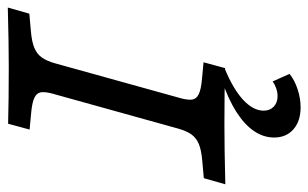

<svg xmlns="http://www.w3.org/2000/svg" viewBox="-176 -438 809 504"><g transform="rotate(-90 229.0 -186.5)"><path d="M-3.3 0 12.8 -56.5 56.7 -60.4Q86.1 -62.8 102.3 -69.5Q118.6 -76.3 127.8 -89.2Q137 -102.2 143.5 -125.8L232.3 -445.2Q239.6 -468.8 238.5 -481.8Q237.3 -494.7 224.4 -501Q211.4 -507.4 182.1 -509.9L140.4 -513.8L155.7 -570.2Q217.7 -568.5 304.5 -568.5H308.1H307Q368.1 -568.5 460.7 -571L444.6 -514.5L400.7 -510.6Q371.3 -508.2 355 -501.4Q338.8 -494.7 329.6 -481.7Q320.3 -468.8 313.8 -445.2L225.1 -125.8Q217.8 -102.1 218.9 -89.2Q220 -76.3 233 -69.9Q246 -63.5 275.3 -61.1L317 -57.2L301.7 -0.7Q239.7 -2.4 152.9 -2.4H149.3H150.4Q89.2 -2.4 -3.3 0ZM119.5 128.2Q119.5 100.2 136.4 75.3Q153.3 50.3 187 28.8Q220.7 7.4 269.1 -8.9L300.5 -1.6Q246.5 20.6 218.2 47Q190 73.3 190 100.7Q190 116.9 200.5 127Q210.9 137.1 227.9 137.1Q238.4 137.1 248.7 133.5Q259 129.9 266.7 124.2L286.6 168.5Q270.8 181.5 246.8 189.5Q222.9 197.6 198.8 197.6Q162.5 197.6 141 178.7Q119.5 159.7 119.5 128.2Z"/></g></svg>

Font: Playfair Micro SmCond SmLight
Style: Italic
Weight: 360
Width: 4
Italic angle: -15.6°
Designer: Claus Eggers Sørensen
Foundry: Claus Eggers Sørensen
Version: Version 2.203;Glyphs 3.3 (3326)